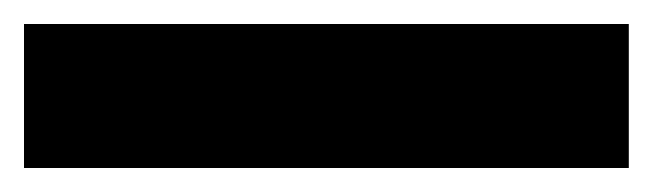

<svg xmlns="http://www.w3.org/2000/svg" viewBox="-22 45 544 160"><path d="M502 185H-2V65H502Z"/></svg>

Font: Noto Sans Lao Condensed Black
Style: Regular
Weight: 900
Width: 3
Designer: Monotype Design Team
Foundry: Monotype Imaging Inc.
Version: Version 2.003; ttfautohint (v1.8.4.7-5d5b)